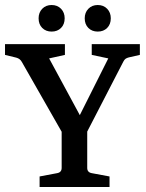

<svg xmlns="http://www.w3.org/2000/svg" viewBox="-24 -746 583 766"><path d="M237 -194 63 -499Q56 -512 41 -516L-4 -527V-570H235V-527L172 -513L311 -256H279L408 -513L342 -527V-570H534V-527L490 -517Q482 -515 477 -511.5Q472 -508 468 -500L310 -194ZM134 0V-42L203 -55Q222 -58 222 -76V-232H324V-76Q324 -58 343 -55L413 -42V0ZM234 -673Q234 -649 219.5 -634.5Q205 -620 182 -620Q159 -620 144.5 -634.5Q130 -649 130 -673Q130 -696 144.5 -711Q159 -726 182 -726Q205 -726 219.5 -711Q234 -696 234 -673ZM418 -673Q418 -649 403.5 -634.5Q389 -620 366 -620Q343 -620 328.5 -634.5Q314 -649 314 -673Q314 -696 328.5 -711Q343 -726 366 -726Q389 -726 403.5 -711Q418 -696 418 -673Z"/></svg>

Font: Rasa Medium
Style: Regular
Weight: 500
Designer: Anna Giedrys (Yrsa+Rasa design), David Brezina (Yrsa art-direction, Rasa art-direction, design)
Foundry: Rosetta Type Foundry
Version: Version 2.004